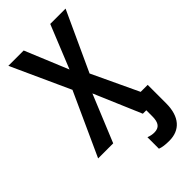

<svg xmlns="http://www.w3.org/2000/svg" viewBox="-282 -784 1063 1063"><g transform="rotate(-45 250.0 -252.0)"><path d="M14 0H132L246 -277L364 0H391V47C391 97 374 119 335 119C320 119 306 116 290 110V200C308 207 330 210 362 210C445 210 496 156 496 50V-94H441L313 -366L473 -714H353L250 -460L145 -714H25L182 -369Z"/></g></svg>

Font: Noto Sans Mono ExtraCondensed SemiBold
Style: Regular
Weight: 600
Width: 2
Designer: Monotype Design Team
Foundry: Monotype Imaging Inc.
Version: Version 2.014